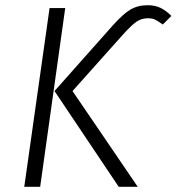

<svg xmlns="http://www.w3.org/2000/svg" viewBox="-20 -716 677 736"><path d="M189 -367 411 -617Q451 -662 479.5 -679Q508 -696 546 -696Q575 -696 596 -685.5Q617 -675 637 -655L604 -622Q586 -635 575 -640.5Q564 -646 547 -646Q524 -646 505 -634Q486 -622 451 -583L258 -367L508 0H435ZM170 -685H230L134 0H73Z"/></svg>

Font: Fira Sans Light
Style: Italic
Weight: 300
Italic angle: -8°
Designer: bBox Type GmbH & Carrois Corporate GbR & Edenspiekermann AG
Foundry: bBox Type GmbH & Carrois Corporate GbR & Edenspiekermann AG
Version: Version 4.301